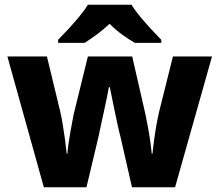

<svg xmlns="http://www.w3.org/2000/svg" viewBox="-20 -786 921 806"><path d="M485 -215Q480 -232 474 -261Q468 -290 461 -322Q454 -354 449 -380.5Q444 -407 441 -420H437Q435 -407 429.5 -380.5Q424 -354 417 -321.5Q410 -289 403.5 -259.5Q397 -230 393 -210L343 0H164L11 -549H177L232 -321Q238 -297 243.5 -263Q249 -229 253.5 -196Q258 -163 260 -141H263Q264 -158 267.5 -182.5Q271 -207 275.5 -232.5Q280 -258 284 -278Q288 -298 289 -305L349 -549H535L591 -304Q594 -288 600 -257.5Q606 -227 610.5 -195Q615 -163 617 -141H620Q622 -162 626.5 -195.5Q631 -229 637 -263Q643 -297 649 -321L706 -549H870L715 0H534ZM532 -766Q546 -743 569 -715.5Q592 -688 615.5 -662.5Q639 -637 657 -619V-606H546Q520 -621 492.5 -641Q465 -661 440 -686Q413 -661 387.5 -642Q362 -623 335 -606H224V-619Q243 -638 266.5 -663.5Q290 -689 312.5 -716Q335 -743 349 -766Z"/></svg>

Font: Noto Sans ExtraBold
Style: Regular
Weight: 800
Designer: Monotype Design Team
Foundry: Monotype Imaging Inc.
Version: Version 2.007